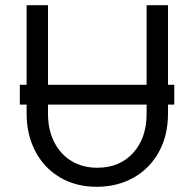

<svg xmlns="http://www.w3.org/2000/svg" viewBox="-20 -706 746 736"><path d="M648 -305H624V-270Q624 -187 589 -123.5Q554 -60 492 -25Q430 10 351 10Q270 10 209 -26.5Q148 -63 115 -127Q82 -191 82 -270V-305H56V-381H82V-686H164V-381H542V-686H624V-381H648ZM542 -305H164V-270Q164 -208 188 -161Q212 -114 254.5 -88.5Q297 -63 353 -63Q439 -63 490.5 -120Q542 -177 542 -270Z"/></svg>

Font: Bellota Text
Style: Bold
Weight: 700
Designer: Kemie Guaida
Foundry: Kemie Guaida
Version: Version 4.001